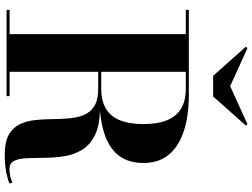

<svg xmlns="http://www.w3.org/2000/svg" viewBox="-144 -887 1038 790"><g transform="rotate(90 375.0 -492.0)"><path d="M200.5 -381.5V-389.5H345.5Q393.5 -389.5 425.8 -408Q458 -426.5 474.2 -465Q490.5 -503.5 490.5 -563Q490.5 -622.5 474.2 -661.2Q458 -700 425.8 -718.8Q393.5 -737.5 345.5 -737.5H20.5V-750H370.5Q453.5 -750 516.5 -730.2Q579.5 -710.5 615 -669.2Q650.5 -628 650.5 -563Q650.5 -498 617.2 -458Q584 -418 521.2 -399.8Q458.5 -381.5 370.5 -381.5ZM20.5 0V-12.5H375.5V0ZM120.5 -6.5V-743H275.5V-6.5ZM615.5 7.5Q564.5 7.5 535.2 -8.8Q506 -25 492.2 -52.5Q478.5 -80 474.5 -114Q470.5 -148 470.2 -184.5Q470 -221 467.2 -255.2Q464.5 -289.5 453.5 -317Q442.5 -344.5 417 -360.8Q391.5 -377 345.5 -377H200.5V-384H425.5Q495 -384 535.8 -363.8Q576.5 -343.5 596.5 -310.5Q616.5 -277.5 622.8 -237.8Q629 -198 629.2 -158.2Q629.5 -118.5 630.8 -85.2Q632 -52 641.5 -32Q651 -12 677 -12Q692.5 -12 706.5 -15.5Q720.5 -19 731 -24L735.5 -12.5Q723.5 -6 691.5 0.8Q659.5 7.5 615.5 7.5ZM292 -850 172 -985 178.5 -991 334.5 -920 490.5 -991 497 -985 377 -850Z"/></g></svg>

Font: Bodoni Moda 18pt
Style: Bold
Weight: 700
Designer: Owen Earl
Foundry: indestructible type
Version: Version 2.004